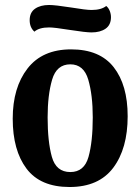

<svg xmlns="http://www.w3.org/2000/svg" viewBox="-20 -728 563 770"><path d="M492 -262Q492 -132 434 -55Q376 22 259 22Q142 22 86.5 -51.5Q31 -125 31 -252Q31 -377 90.5 -453.5Q150 -530 265 -530Q380 -530 436 -458.5Q492 -387 492 -262ZM352 -257Q352 -347 334 -408.5Q316 -470 262 -470Q207 -470 189 -408.5Q171 -347 171 -257Q171 -160 188 -99Q205 -38 262 -38Q318 -38 335 -99Q352 -160 352 -257ZM425 -659Q425 -628 403.5 -613Q382 -598 347 -598Q324 -598 260 -608Q198 -618 177 -618Q137 -618 118 -601Q99 -618 99 -647Q99 -678 120.5 -693Q142 -708 177 -708Q201 -708 265 -698Q325 -688 347 -688Q386 -688 406 -704Q415 -697 420 -684.5Q425 -672 425 -659Z"/></svg>

Font: Sansita Medium
Style: Regular
Weight: 500
Designer: Pablo Cosgaya
Foundry: Omnibus-Type
Version: Version 1.006